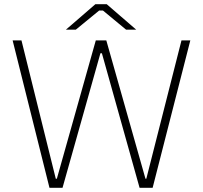

<svg xmlns="http://www.w3.org/2000/svg" viewBox="-20 -892 964 912"><path d="M293 -751H340L451 -842H469L579 -751H627L487 -872H433ZM215 0H277L457 -639H464L643 0H705L884 -700H842L675 -43H671L485 -700H435L250 -43H245L82 -700H40Z"/></svg>

Font: Fixel Display ExtraLight
Style: Regular
Weight: 200
Designer: AlfaBravo + MacPaw
Foundry: Kyrylo Tkachov, Marchela Mozhyna, Serhii Makarenko, Maria Weinstein, Zakhar Kryvoshyya
Version: Version 1.211